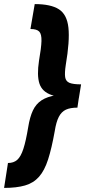

<svg xmlns="http://www.w3.org/2000/svg" viewBox="-25 -820 444 940"><path d="M364 -361 354 -293Q319 -293 297.5 -283Q276 -273 263 -248Q250 -223 243 -178Q228 -94 210.5 -39.5Q193 15 166 45.5Q139 76 97.5 88Q56 100 -5 100L14 -22Q42 -22 59.5 -37.5Q77 -53 89.5 -91.5Q102 -130 113 -197Q121 -247 136 -279Q151 -311 178.5 -329Q206 -347 251 -354Q296 -361 364 -361ZM145 -800Q224 -800 263.5 -774.5Q303 -749 310 -684.5Q317 -620 297 -502Q291 -463 294 -442.5Q297 -422 315 -414.5Q333 -407 372 -407L361 -339Q273 -339 227 -355Q181 -371 168 -411Q155 -451 166 -523Q177 -585 178 -619Q179 -653 167 -665.5Q155 -678 124 -678Z"/></svg>

Font: Figtree ExtraBold
Style: Italic
Weight: 800
Italic angle: -9.5°
Foundry: Erik Kennedy
Version: Version 2.001;gftools[0.9.30]